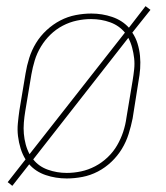

<svg xmlns="http://www.w3.org/2000/svg" viewBox="-20 -572 540 624"><path d="M20 32 5 20 63 -54Q53 -70 47 -89.5Q41 -109 38.5 -129.5Q36 -150 38 -171Q40 -192 43 -213L63 -333Q67 -358 75 -383.5Q83 -409 97 -432Q111 -455 131.5 -474Q152 -493 176 -505.5Q200 -518 226 -523Q252 -528 277 -528Q312 -528 344.5 -517Q377 -506 399 -482L453 -552L469 -540L410 -466Q421 -450 427 -430.5Q433 -411 435 -390.5Q437 -370 435.5 -349Q434 -328 430 -307L411 -187Q406 -162 398 -136.5Q390 -111 376 -88Q362 -65 342 -46Q322 -27 298 -14.5Q274 -2 248 3Q222 8 197 8Q161 8 128.5 -3Q96 -14 75 -38ZM76 -71 386 -466Q367 -489 338 -499.5Q309 -510 276 -510Q253 -510 229.5 -505Q206 -500 184 -488.5Q162 -477 144 -459.5Q126 -442 113 -420.5Q100 -399 93 -376Q86 -353 82 -330L62 -210Q59 -192 57.5 -173.5Q56 -155 57.5 -137.5Q59 -120 63.5 -103Q68 -86 76 -71ZM197 -10Q220 -10 243.5 -15Q267 -20 289 -31.5Q311 -43 329.5 -60.5Q348 -78 360.5 -99.5Q373 -121 380.5 -144Q388 -167 391 -190L411 -310Q414 -328 416 -346.5Q418 -365 416 -382.5Q414 -400 409.5 -417Q405 -434 397 -449L88 -54Q106 -31 135.5 -20.5Q165 -10 197 -10Z"/></svg>

Font: Iosevka SS04 Thin
Style: Italic
Weight: 100
Italic angle: -9°
Monospace: yes
Designer: Belleve Invis
Foundry: Belleve Invis
Version: Version 19.0.0; ttfautohint (v1.8.4)